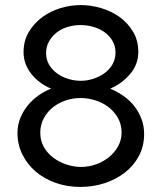

<svg xmlns="http://www.w3.org/2000/svg" viewBox="-20 -730 638 758"><path d="M549 -201Q549 -153 528.5 -114.5Q508 -76 473.5 -49Q439 -22 393.5 -7Q348 8 297 8Q244 8 198.5 -8.5Q153 -25 120 -53.5Q87 -82 68 -121Q49 -160 49 -205Q49 -238 61 -266Q73 -294 91.5 -316Q110 -338 134 -354.5Q158 -371 182 -380Q160 -389 140 -403.5Q120 -418 105 -436.5Q90 -455 81.5 -477Q73 -499 73 -524Q73 -569 93.5 -603.5Q114 -638 146.5 -662Q179 -686 219 -698Q259 -710 299 -710Q339 -710 379.5 -698Q420 -686 452.5 -662.5Q485 -639 505.5 -604.5Q526 -570 526 -525Q526 -475 493 -437Q460 -399 415 -380Q442 -369 466.5 -352Q491 -335 509 -312.5Q527 -290 538 -262Q549 -234 549 -201ZM460 -207Q460 -239 445.5 -264.5Q431 -290 408 -307.5Q385 -325 356 -334Q327 -343 298 -343Q268 -343 239.5 -333.5Q211 -324 188.5 -306Q166 -288 152.5 -262.5Q139 -237 139 -206Q139 -174 153.5 -149Q168 -124 191 -107Q214 -90 242.5 -80.5Q271 -71 300 -71Q330 -71 358.5 -81Q387 -91 409.5 -109Q432 -127 446 -152Q460 -177 460 -207ZM162 -521Q162 -494 174.5 -473.5Q187 -453 207 -439Q227 -425 251 -418Q275 -411 299 -411Q323 -411 347 -418.5Q371 -426 391 -440Q411 -454 423.5 -475Q436 -496 436 -523Q436 -548 424.5 -568Q413 -588 394 -602Q375 -616 350 -623.5Q325 -631 298 -631Q271 -631 246.5 -623.5Q222 -616 203.5 -601.5Q185 -587 173.5 -566.5Q162 -546 162 -521Z"/></svg>

Font: PTCRaleway Medium
Style: Regular
Weight: 500
Designer: Matt McInerney, Pablo Impallari, Rodrigo Fuenzalida
Foundry: Matt McInerney, Pablo Impallari, Rodrigo Fuenzalida
Version: Version 3.000g; ttfautohint (v1.5) -l 8 -r 28 -G 28 -x 14 -D